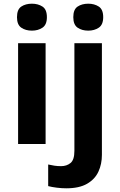

<svg xmlns="http://www.w3.org/2000/svg" viewBox="-20 -780 650 1040"><path d="M227 -546V0H78V-546ZM153 -760Q186 -760 210 -744.5Q234 -729 234 -686.8Q234 -646 210 -630Q186 -614 153 -614Q118.7 -614 95.4 -630Q72 -646 72 -686.8Q72 -729 95.4 -744.5Q118.7 -760 153 -760ZM339 240Q314 240 286.5 236.5Q259 233 241 228V111Q259 115 275 117.5Q291 120 311 120Q341 120 362 103Q383 86 383 37V-546H532V59Q532 109 513 150Q494 191 451.5 215.5Q409 240 339 240ZM377 -687Q377 -729 400.5 -744.5Q424 -760 458 -760Q491 -760 515 -744.5Q539 -729 539 -687Q539 -646 515 -630Q491 -614 458 -614Q424 -614 400.5 -630Q377 -646 377 -687Z"/></svg>

Font: Noto Sans Sundanese
Style: Regular
Weight: 400
Designer: Monotype Design Team (Regular), Sérgio L. Martins (other weights)
Foundry: Monotype Imaging Inc.
Version: Version 2.003